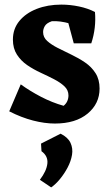

<svg xmlns="http://www.w3.org/2000/svg" viewBox="-20 -516 486 833"><path d="M218 20Q174 20 123.5 7Q73 -6 20 -33L70 -150Q110 -121 158 -96Q206 -71 256 -57Q267 -66 272 -77.5Q277 -89 277 -102Q277 -125 259.5 -141.5Q242 -158 215 -172Q188 -186 156.5 -200.5Q125 -215 98 -233.5Q71 -252 53.5 -279Q36 -306 36 -344Q36 -391 64 -425Q92 -459 139.5 -477.5Q187 -496 246 -496Q284 -496 322.5 -488Q361 -480 392 -464L358 -379Q326 -402 283 -414Q240 -426 205 -424Q182 -416 174.5 -403Q167 -390 167 -377Q167 -354 185 -338Q203 -322 230.5 -308Q258 -294 289.5 -279Q321 -264 349 -245Q377 -226 394.5 -198.5Q412 -171 412 -132Q412 -66 360 -23Q308 20 218 20ZM300 -328 263 -466 392 -464Q395 -430 391 -395.5Q387 -361 376 -328ZM202 297 153 264Q182 226 185.5 193.5Q189 161 160 140L158 107L243 64Q275 80 286 104Q297 128 292.5 155.5Q288 183 273.5 210.5Q259 238 240 261Q221 284 202 297Z"/></svg>

Font: Eczar SemiBold
Style: Regular
Weight: 600
Designer: Vaibhav Singh
Foundry: Rosetta Type Foundry
Version: Version 2.000